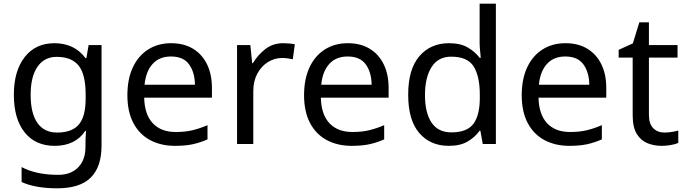

<svg xmlns="http://www.w3.org/2000/svg" viewBox="-20 -780 3716 1040"><path d="M275 -546Q328 -546 370.5 -526Q413 -506 443 -465H448L460 -536H530V9Q530 124 471.5 182Q413 240 290 240Q172 240 97 206V125Q176 167 295 167Q364 167 403.5 126.5Q443 86 443 16V-5Q443 -17 444 -39.5Q445 -62 446 -71H442Q388 10 276 10Q172 10 113.5 -63Q55 -136 55 -267Q55 -395 113.5 -470.5Q172 -546 275 -546ZM287 -472Q220 -472 183 -418.5Q146 -365 146 -266Q146 -167 182.5 -114.5Q219 -62 289 -62Q370 -62 407 -105.5Q444 -149 444 -246V-267Q444 -377 406 -424.5Q368 -472 287 -472Z M907 -546Q976 -546 1025.5 -516Q1075 -486 1101.5 -431.5Q1128 -377 1128 -304V-251H761Q763 -160 807.5 -112.5Q852 -65 932 -65Q983 -65 1022.5 -74.5Q1062 -84 1104 -102V-25Q1063 -7 1023 1.5Q983 10 928 10Q852 10 793.5 -21Q735 -52 702.5 -113.5Q670 -175 670 -264Q670 -352 699.5 -415Q729 -478 782.5 -512Q836 -546 907 -546ZM906 -474Q843 -474 806.5 -433.5Q770 -393 763 -321H1036Q1035 -389 1004 -431.5Q973 -474 906 -474Z M1514 -546Q1529 -546 1546.5 -544.5Q1564 -543 1577 -540L1566 -459Q1553 -462 1537.5 -464Q1522 -466 1508 -466Q1467 -466 1431 -443.5Q1395 -421 1373.5 -380.5Q1352 -340 1352 -286V0H1264V-536H1336L1346 -438H1350Q1376 -482 1417 -514Q1458 -546 1514 -546Z M1864 -546Q1933 -546 1982.5 -516Q2032 -486 2058.5 -431.5Q2085 -377 2085 -304V-251H1718Q1720 -160 1764.5 -112.5Q1809 -65 1889 -65Q1940 -65 1979.5 -74.5Q2019 -84 2061 -102V-25Q2020 -7 1980 1.5Q1940 10 1885 10Q1809 10 1750.5 -21Q1692 -52 1659.5 -113.5Q1627 -175 1627 -264Q1627 -352 1656.5 -415Q1686 -478 1739.5 -512Q1793 -546 1864 -546ZM1863 -474Q1800 -474 1763.5 -433.5Q1727 -393 1720 -321H1993Q1992 -389 1961 -431.5Q1930 -474 1863 -474Z M2411 10Q2311 10 2251 -59.5Q2191 -129 2191 -267Q2191 -405 2251.5 -475.5Q2312 -546 2412 -546Q2474 -546 2513.5 -523Q2553 -500 2578 -467H2584Q2583 -480 2580.5 -505.5Q2578 -531 2578 -546V-760H2666V0H2595L2582 -72H2578Q2554 -38 2514 -14Q2474 10 2411 10ZM2425 -63Q2510 -63 2544.5 -109.5Q2579 -156 2579 -250V-266Q2579 -366 2546 -419.5Q2513 -473 2424 -473Q2353 -473 2317.5 -416.5Q2282 -360 2282 -265Q2282 -169 2317.5 -116Q2353 -63 2425 -63Z M3043 -546Q3112 -546 3161.5 -516Q3211 -486 3237.5 -431.5Q3264 -377 3264 -304V-251H2897Q2899 -160 2943.5 -112.5Q2988 -65 3068 -65Q3119 -65 3158.5 -74.5Q3198 -84 3240 -102V-25Q3199 -7 3159 1.5Q3119 10 3064 10Q2988 10 2929.5 -21Q2871 -52 2838.5 -113.5Q2806 -175 2806 -264Q2806 -352 2835.5 -415Q2865 -478 2918.5 -512Q2972 -546 3043 -546ZM3042 -474Q2979 -474 2942.5 -433.5Q2906 -393 2899 -321H3172Q3171 -389 3140 -431.5Q3109 -474 3042 -474Z M3579 -62Q3599 -62 3620 -65.5Q3641 -69 3654 -73V-6Q3640 1 3614 5.5Q3588 10 3564 10Q3522 10 3486.5 -4.5Q3451 -19 3429 -55Q3407 -91 3407 -156V-468H3331V-510L3408 -545L3443 -659H3495V-536H3650V-468H3495V-158Q3495 -109 3518.5 -85.5Q3542 -62 3579 -62Z"/></svg>

Font: Noto Music
Style: Regular
Weight: 400
Designer: Monotype Design Team, Benjamin Yang
Foundry: Monotype Imaging Inc.
Version: Version 2.002; ttfautohint (v1.8.4.7-5d5b)